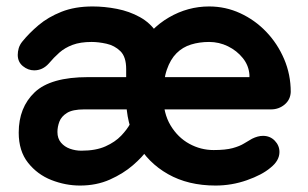

<svg xmlns="http://www.w3.org/2000/svg" viewBox="-20 -565 956 595"><path d="M267 -545Q304 -545 342.5 -537.5Q381 -530 413.5 -512Q446 -494 466 -463.5Q486 -433 486 -388V-267L371 -260V-351Q371 -389 353 -406.5Q335 -424 310 -429.5Q285 -435 264 -435Q229 -435 205 -426Q181 -417 164 -402Q147 -387 131 -368Q112 -347 86 -347Q67 -347 51 -360Q35 -373 35 -395Q35 -405 38 -415.5Q41 -426 49 -436Q70 -462 99.5 -487Q129 -512 170.5 -528.5Q212 -545 267 -545ZM228 10Q183 10 139.5 -7Q96 -24 67 -60.5Q38 -97 38 -154Q38 -232 87.5 -279Q137 -326 253 -326H771L753 -308V-333Q751 -362 732.5 -385Q714 -408 686.5 -421.5Q659 -435 628 -435Q598 -435 572 -427Q546 -419 527 -400Q508 -381 497 -349Q486 -317 486 -268Q486 -214 508.5 -176.5Q531 -139 566.5 -119.5Q602 -100 642 -100Q679 -100 701 -106Q723 -112 736.5 -120.5Q750 -129 761 -135Q779 -144 795 -144Q817 -144 831.5 -129Q846 -114 846 -94Q846 -67 818 -45Q792 -23 745 -6.5Q698 10 648 10Q563 10 500.5 -25.5Q438 -61 404.5 -122Q371 -183 371 -260Q371 -350 408 -413.5Q445 -477 503.5 -511Q562 -545 628 -545Q679 -545 724.5 -524Q770 -503 805 -466.5Q840 -430 860.5 -382Q881 -334 881 -280Q880 -256 862 -241Q844 -226 820 -226H241Q205 -226 187.5 -215Q170 -204 164 -188Q158 -172 158 -156Q158 -136 169 -123Q180 -110 197 -104Q214 -98 232 -98Q277 -98 307 -111.5Q337 -125 355.5 -144.5Q374 -164 383 -181L436 -100Q422 -79 392 -53Q362 -27 320.5 -8.5Q279 10 228 10Z"/></svg>

Font: Quicksand Variable Light
Style: Regular
Weight: 300
Designer: Andrew Paglinawan
Foundry: Andrew Paglinawan
Version: Version 3.004